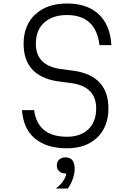

<svg xmlns="http://www.w3.org/2000/svg" viewBox="-20 -834 740 1098"><path d="M175 -204Q196 -52 363 -52Q441 -52 485.5 -95Q530 -138 530 -214Q530 -337 393 -358L310 -369Q115 -399 115 -584Q115 -690 182 -752Q249 -814 363 -814Q478 -814 544 -753Q610 -692 617 -576H549Q528 -748 363 -748Q280 -748 232.5 -704.5Q185 -661 185 -584Q185 -461 322 -440L405 -429Q600 -399 600 -214Q600 -109 536 -47.5Q472 14 363 14Q246 14 179.5 -42Q113 -98 106 -204ZM299 244Q325 225 341 201.5Q357 178 359 158H354Q332 158 318.5 145.5Q305 133 305 112Q305 91 318.5 78.5Q332 66 354 66Q354 66 355 66Q356 66 357 66Q407 68 407 131Q407 159 396 190Q385 221 368 244Z"/></svg>

Font: Martian Mono ExtraLight
Style: Regular
Weight: 200
Monospace: yes
Designer: Roman Shamin
Foundry: Evil Martians
Version: Version 1.000; ttfautohint (v1.8.4.7-5d5b)